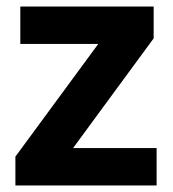

<svg xmlns="http://www.w3.org/2000/svg" viewBox="-20 -566 528 586"><path d="M458 0V-114H203L449 -449V-546H42V-432H280L27 -88V0Z"/></svg>

Font: Noto Sans Javanese
Style: Bold
Weight: 700
Designer: Monotype Design Team
Foundry: Monotype Imaging Inc.
Version: Version 2.005